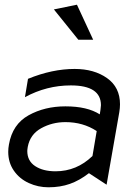

<svg xmlns="http://www.w3.org/2000/svg" viewBox="-20 -785 588 816"><path d="M216 -57Q163 -57 129.5 -79Q96 -101 96 -143Q96 -149 98 -161Q108 -214 155 -240Q202 -266 258 -266Q333 -266 391 -228L373 -122Q306 -57 216 -57ZM490 -342Q490 -414 435 -453Q380 -492 297 -492Q202 -492 99 -450L86 -372Q178 -422 281 -422Q409 -422 409 -338Q409 -332 407 -318L404 -299Q351 -333 258 -333Q170 -333 101.5 -295Q33 -257 18 -171Q15 -155 15 -140Q15 -94 39 -59.5Q63 -25 102.5 -7Q142 11 186 11Q236 11 277 -3.5Q318 -18 358 -49L433 0L487 -308Q490 -326 490 -342ZM313 -616H376L307 -765L209 -745Z"/></svg>

Font: Geom Light
Style: Italic
Weight: 300
Italic angle: -10°
Version: Version 1.102